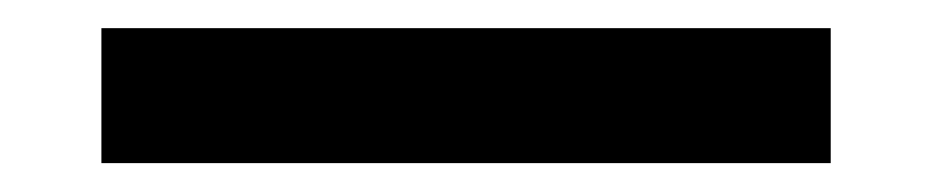

<svg xmlns="http://www.w3.org/2000/svg" viewBox="-20 73 655 135"><path d="M564.1 187.7H51.3V92.8H564.1Z"/></svg>

Font: Fira Code Fixed Medium
Style: Regular
Weight: 500
Monospace: yes
Designer: Carrois Corporate, Edenspiekermann AG, Nikita Prokopov
Foundry: Carrois Corporate, Edenspiekermann AG, Nikita Prokopov
Version: Version 5.002